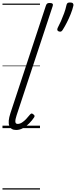

<svg xmlns="http://www.w3.org/2000/svg" viewBox="-20 -1035 614 1551"><path d="M110 15Q68 15 55 -19Q42 -53 64 -120L351 -990Q355 -1002 361.5 -1006.5Q368 -1011 381 -1011Q398 -1011 404 -1005Q410 -999 406 -987L114 -103Q103 -70 104 -52Q105 -34 123 -34Q140 -34 158 -45.5Q176 -57 192 -74.5Q208 -92 222 -109Q229 -117 234.5 -118Q240 -119 247 -113Q258 -106 259 -99.5Q260 -93 255 -86Q240 -63 217 -39.5Q194 -16 167 -0.5Q140 15 110 15ZM455 -781Q445 -785 443 -792.5Q441 -800 447 -812Q459 -834 472.5 -864.5Q486 -895 498 -928Q510 -961 516 -990Q518 -1001 523.5 -1008Q529 -1015 545 -1015Q563 -1015 569 -1008Q575 -1001 573 -990Q566 -959 551.5 -922.5Q537 -886 519.5 -852Q502 -818 486 -793Q481 -785 474.5 -781Q468 -777 455 -781ZM0 486H303V496H0ZM0 -20H303V0H0ZM0 -505H303V-500H0ZM0 -1006H303V-996H0Z"/></svg>

Font: Playwrite CA Guides
Style: Regular
Weight: 400
Designer: Veronika Burian, José Scaglione
Foundry: TypeTogether
Version: Version 1.003